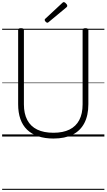

<svg xmlns="http://www.w3.org/2000/svg" viewBox="-20 -1279 998 1799"><path d="M481 19Q400 19 338 -2Q276 -23 234 -63.5Q192 -104 171 -164Q150 -224 150 -303V-996Q150 -1006 156 -1010.5Q162 -1015 176 -1015Q191 -1015 197.5 -1010.5Q204 -1006 204 -996V-301Q204 -214 235.5 -154.5Q267 -95 328.5 -65Q390 -35 481 -35Q570 -35 631 -65Q692 -95 723 -154.5Q754 -214 754 -301V-996Q754 -1006 760.5 -1010.5Q767 -1015 781 -1015Q808 -1015 808 -996V-303Q808 -198 770.5 -126Q733 -54 660.5 -17.5Q588 19 481 19ZM424 -1066Q417 -1066 408 -1075Q399 -1084 399 -1091Q399 -1093 399.5 -1096.5Q400 -1100 404 -1103L562 -1250Q566 -1253 569 -1256Q572 -1259 577 -1259Q584 -1259 591.5 -1253Q599 -1247 604.5 -1239.5Q610 -1232 610 -1225Q610 -1221 609 -1218Q608 -1215 602 -1210L437 -1073Q433 -1070 430 -1068Q427 -1066 424 -1066ZM0 490H958V500H0ZM0 -20H958V0H0ZM0 -505H958V-500H0ZM0 -1010H958V-1000H0Z"/></svg>

Font: Playwrite NG Modern Guides
Style: Regular
Weight: 400
Designer: Veronika Burian, José Scaglione
Foundry: TypeTogether
Version: Version 1.003